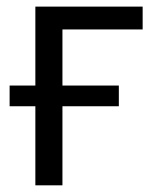

<svg xmlns="http://www.w3.org/2000/svg" viewBox="-20 -555 468 575"><path d="M407.2 -466.8H167V-298.8H335.9V-236.8H167V0H85.9V-236.8H8.8V-298.8H85.9V-535.2H407.2Z"/></svg>

Font: OpenSans-Regular
Style: Regular
Weight: 400
Foundry: Ascender Corporation
Version: Version 1.10